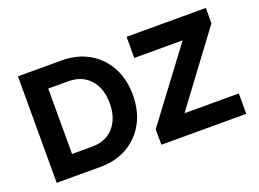

<svg xmlns="http://www.w3.org/2000/svg" viewBox="-103 -943 1602 1186"><g transform="rotate(-20 697.5 -350.0)"><path d="M91 0V-700H378Q480 -700 557 -655.5Q634 -611 676.5 -532Q719 -453 719 -350Q719 -246 676.5 -167.5Q634 -89 557.5 -44.5Q481 0 378 0ZM373 -565H241V-135H373Q463 -135 515 -193.5Q567 -252 567 -350Q567 -448 515 -506.5Q463 -565 373 -565ZM779 0V-102L1123 -561H805V-700H1326V-599L980 -134H1337V0Z"/></g></svg>

Font: Lexend Deca SemiBold
Style: Regular
Weight: 600
Designer: Bonnie Shaver-Troup, Thomas Jockin
Foundry: Lexend
Version: Version 1.008; ttfautohint (v1.8.4.7-5d5b)